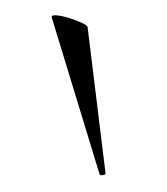

<svg xmlns="http://www.w3.org/2000/svg" viewBox="-33 -761 278 320"><g transform="rotate(5 106.5 -601.5)"><path d="M50 -731Q63 -731 82.5 -725.5Q102 -720 103 -716L154 -476Q155 -474 150 -472.5Q145 -471 144 -474L42 -727Q41 -731 50 -731Z"/></g></svg>

Font: Cormorant Garamond
Style: Regular
Weight: 400
Designer: Christian Thalmann (Catharsis Fonts)
Version: Version 3.000